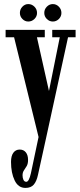

<svg xmlns="http://www.w3.org/2000/svg" viewBox="-20 -670 390 941"><path d="M104.5 251Q69.5 251 51.8 214.2Q34 177.5 34 123.5Q34 94 45.5 78.5Q57 63 76.5 63Q95.5 63 106.5 76.5Q117.5 90 117.5 114Q117.5 132.5 110.8 144Q104 155.5 97.2 165.2Q90.5 175 90.5 189.5Q90.5 202 95 211.5Q99.5 221 109 221Q122 221 131.5 179L169 1.5L49 -487.5H7.5V-523.5H199.5V-487.5H161L220 -224L273 -487.5H236V-523.5H350.5V-487.5H313.5L206.5 3.5L166 187.5Q159.5 218 145.8 234.5Q132 251 104.5 251ZM239 -564.5Q222 -564.5 209.5 -577Q197 -589.5 197 -606.5Q197 -624.5 209.5 -637.2Q222 -650 239 -650Q256 -650 268.5 -637.2Q281 -624.5 281 -606.5Q281 -589.5 268.5 -577Q256 -564.5 239 -564.5ZM118.5 -564.5Q102 -564.5 89.8 -577Q77.5 -589.5 77.5 -606.5Q77.5 -624.5 89.8 -637.2Q102 -650 118.5 -650Q136 -650 148.8 -637.2Q161.5 -624.5 161.5 -606.5Q161.5 -589.5 148.8 -577Q136 -564.5 118.5 -564.5Z"/></svg>

Font: Imbue 10pt SemiBold
Style: Regular
Weight: 600
Designer: Tyler Finck
Foundry: Etcetera Type Company
Version: Version 1.102; ttfautohint (v1.8.3)